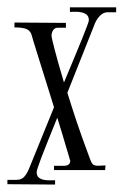

<svg xmlns="http://www.w3.org/2000/svg" viewBox="-21 -556 334 519"><path d="M64 -462.9Q60.1 -474.1 49.3 -478Q38.6 -481.9 18.1 -481.9V-495.1L157.2 -494.1V-481H134.8Q126.5 -481 122.3 -473.9Q118.2 -466.8 118.2 -459Q118.2 -455.1 126.5 -422.9Q134.8 -390.6 151.9 -333Q167 -369.1 179.4 -398.9Q191.9 -428.7 200.7 -450.7Q209.5 -472.7 214.4 -485.6Q219.2 -498.5 219.2 -501Q219.2 -511.2 213.6 -515.9Q208 -520.5 200 -522.5Q191.9 -524.4 183.1 -524.2Q174.3 -523.9 168 -523.9V-536.1H293V-522.9H273.9Q259.8 -523.9 250.2 -514.4Q240.7 -504.9 235.8 -493.2L161.1 -305.2Q172.4 -268.6 186.5 -226.3Q200.7 -184.1 219.2 -134.8Q223.1 -123.5 225.8 -117.9Q228.5 -112.3 232.7 -110.1Q236.8 -107.9 243.9 -107.9Q251 -107.9 264.2 -108.9L263.2 -96.2H125V-107.9H152.8Q159.2 -107.9 164.1 -111.1Q168.9 -114.3 168.9 -121.1Q168.9 -121.6 166 -131.1Q163.1 -140.6 158.4 -156.5Q153.8 -172.4 147.5 -193.4Q141.1 -214.4 133.8 -237.8Q119.1 -201.2 108.4 -174.8Q97.7 -148.4 91.1 -130.9Q84.5 -113.3 81.3 -103.5Q78.1 -93.8 78.1 -90.8Q78.1 -81.1 83.5 -76.4Q88.9 -71.8 96.7 -70.1Q104.5 -68.4 113 -68.6Q121.6 -68.8 127.9 -68.8V-57.1L-1 -58.1V-69.8H22.9Q37.1 -69.8 44.4 -78.1Q51.8 -86.4 57.1 -99.1L125 -266.1Q114.3 -300.8 103.3 -335.7Q92.3 -370.6 83.5 -398.9Q74.7 -427.2 69.3 -444.8Q64 -462.4 64 -462.9Z"/></svg>

Font: Bigelow Rules
Style: Regular
Weight: 400
Designer: Astigmatic (AOETI)
Foundry: Astigmatic (AOETI)
Version: Version 1.001